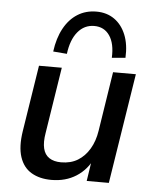

<svg xmlns="http://www.w3.org/2000/svg" viewBox="-54 -793 676 847"><g transform="rotate(5 284.5 -369.5)"><path d="M205 9Q153 9 116.5 -12.5Q80 -34 65 -79.5Q50 -125 61 -195L107 -488H208L162 -195Q155 -154 161.5 -126.5Q168 -99 188.5 -85.5Q209 -72 241 -72Q284 -72 315 -91Q346 -110 366.5 -144.5Q387 -179 394 -225L435 -488H536L459 0H361L377 -105H387Q362 -51 315 -21Q268 9 205 9ZM225 -551 164 -556Q172 -616 195.5 -659Q219 -702 255.5 -725Q292 -748 339 -748Q385 -748 418.5 -724.5Q452 -701 469.5 -658Q487 -615 484 -556L424 -551Q427 -614 403 -649Q379 -684 335 -684Q291 -684 262 -649Q233 -614 225 -551Z"/></g></svg>

Font: Nunito Sans 12pt ExtraLight 12pt SemiBold
Style: Italic
Weight: 600
Italic angle: -9°
Version: Version 3.101;gftools[0.9.27]